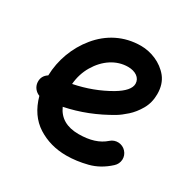

<svg xmlns="http://www.w3.org/2000/svg" viewBox="-136 -677 855 858"><g transform="rotate(30 291.0 -248.0)"><path d="M518.6 -22.9C529.8 -33.2 536.1 -45.9 537.1 -61.5C537.6 -76.7 532.7 -89.8 522.5 -101.1C502.4 -123.5 466.8 -125.5 444.3 -105C412.6 -76.7 368.2 -62.5 310.1 -62.5C249.5 -62.5 209 -85.9 188 -132.8C267.1 -148.9 342.8 -178.7 415.5 -222.2C427.7 -229.5 442.4 -240.7 460 -256.3C477.1 -271.5 492.7 -291 505.9 -314C519 -336.9 525.9 -363.3 525.9 -393.1C525.9 -426.8 517.1 -455.1 499.5 -477.5C463.9 -522 406.7 -543.9 355.5 -543.9C267.1 -543.9 194.8 -504.4 144 -442.4C92.8 -380.4 64 -301.8 62 -222.2C43.5 -210.4 34.7 -193.8 36.1 -171.9C37.6 -148.9 53.2 -130.4 73.2 -123C89.4 -64 119.1 -21 162.6 6.8C206.1 34.2 254.9 47.9 310.1 47.9C345.2 47.9 380.9 43 417.5 33.7C454.1 24.4 487.8 5.4 518.6 -22.9ZM352.5 -433.6C390.1 -433.6 418.5 -415 418.5 -384.3C418.5 -360.4 397 -335.4 354.5 -310.1C300.3 -278.3 239.3 -255.4 173.3 -242.2C176.3 -277.8 186.5 -310.1 203.6 -338.9C237.8 -397 292 -433.6 352.5 -433.6Z"/></g></svg>

Font: Mikhak SemiBold
Style: Regular
Weight: 600
Designer: Amin Abedi
Version: Version 3.2